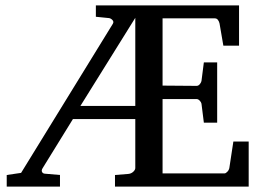

<svg xmlns="http://www.w3.org/2000/svg" viewBox="-20 -691 973 711"><path d="M481 -625 277.8 -298.8H481ZM405.8 0V-43L455.1 -46.9Q465.8 -47.9 473.4 -54.9Q481 -62 481 -68.8V-250H250L138.2 -68.8Q132.8 -60.5 135.5 -54.7Q138.2 -48.8 145 -47.9L202.1 -43V0H4.9V-43L58.1 -50.8L397.9 -603Q402.3 -610.4 396.5 -616.7Q390.6 -623 383.8 -624L335 -628.9V-670.9H865.2V-522H807.1L793 -604Q791.5 -611.3 787.1 -617.2Q782.7 -623 775.9 -623H582V-374L708 -373Q714.8 -373 720 -379.4Q725.1 -385.7 726.1 -391.1L734.9 -460H784.2V-236.8H734.9L726.1 -307.1Q725.1 -312.5 719.5 -318.4Q713.9 -324.2 708 -324.2H582V-48.8H811Q814 -48.8 816.9 -50.8Q819.8 -52.7 822.5 -55.7Q825.2 -58.6 826.9 -62Q828.6 -65.4 829.1 -67.9L844.2 -167H900.9V0Z"/></svg>

Font: BabelStone Ogham
Style: Italic
Weight: 400
Italic angle: -30°
Designer: Andrew West
Foundry: BabelStone
Version: Version 2.02 March 14, 2022